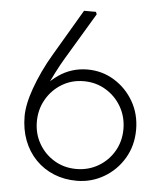

<svg xmlns="http://www.w3.org/2000/svg" viewBox="-51 -746 692 802"><g transform="rotate(5 294.5 -345.0)"><path d="M60 -240Q60 -264 66 -293.5Q72 -323 84.5 -358Q97 -393 115 -431.5Q133 -470 157 -510L269 -700H319L323 -690L207 -496Q189 -466 172.5 -433.5Q156 -401 138 -362Q120 -323 98 -275L92 -319Q111 -351 134.5 -376Q158 -401 184.5 -419.5Q211 -438 241.5 -447.5Q272 -457 305 -457Q367 -457 418 -425.5Q469 -394 499 -341.5Q529 -289 529 -224Q529 -157 497.5 -104Q466 -51 413.5 -20.5Q361 10 300 10Q248 10 204 -8Q160 -26 127.5 -59.5Q95 -93 77.5 -139Q60 -185 60 -240ZM476 -222Q476 -273 452 -315Q428 -357 386.5 -382Q345 -407 294 -407Q243 -407 202 -382Q161 -357 137 -315Q113 -273 113 -222Q113 -171 137 -129.5Q161 -88 202 -63.5Q243 -39 294 -39Q345 -39 386.5 -63.5Q428 -88 452 -129.5Q476 -171 476 -222Z"/></g></svg>

Font: Mach ExtraLight
Style: Regular
Weight: 250
Version: Version 1.002